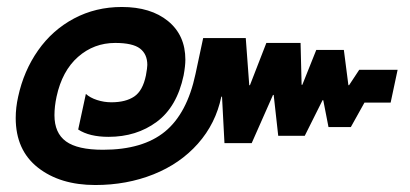

<svg xmlns="http://www.w3.org/2000/svg" viewBox="-20 -515 1175 550"><path d="M25 -177Q25 -207 32 -238Q48 -312 89 -370.5Q130 -429 192 -462Q254 -495 329 -495Q412 -495 461.5 -454.5Q511 -414 511 -344Q511 -326 506 -299Q487 -209 429 -166Q371 -123 291 -123Q236 -123 204 -144L226 -246Q238 -235 258 -228.5Q278 -222 299 -222Q340 -222 364.5 -238.5Q389 -255 398 -299Q402 -321 402 -329Q402 -360 381 -376Q360 -392 310 -392Q249 -392 203.5 -352Q158 -312 142 -238Q136 -210 136 -185Q136 -134 169 -110Q202 -86 275 -86Q389 -86 452.5 -138Q516 -190 540 -303L562 -406H684L694 -271H696L743 -392H841L844 -272H846L886 -372H965L978 -271H980L1009 -315H1119L1099 -221H1024L985 -151H921L906 -228H904L853 -126H777L764 -243H762L701 -105H623L616 -238H614Q598 -161 547 -103.5Q496 -46 419.5 -15.5Q343 15 253 15Q152 15 88.5 -35Q25 -85 25 -177Z"/></svg>

Font: Prompt SemiBold
Style: Italic
Weight: 600
Italic angle: -12°
Designer: Katatrad Team
Foundry: CadsonDemak
Version: Version 1.001